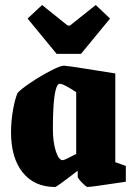

<svg xmlns="http://www.w3.org/2000/svg" viewBox="-20 -734 535 766"><path d="M24 -206Q24 -249 31.5 -293Q39 -337 50 -363Q63 -378 102.5 -404.5Q142 -431 181.5 -451.5Q221 -472 235 -472Q245 -472 326.5 -459Q408 -446 440 -441V-87L482 -72V-9Q344 12 329 12Q324 12 307 -5.5Q290 -23 290 -29V-53Q206 12 200 12Q117 12 70.5 -46Q24 -104 24 -206ZM284 -120V-366Q264 -380 243 -391Q222 -402 215 -399Q191 -386 191 -219Q191 -168 202.5 -131.5Q214 -95 230 -95Q236 -95 259 -107Q282 -119 284 -120ZM206 -519 90 -660 148 -714 250 -632H259L362 -714L419 -660L303 -519Z"/></svg>

Font: Grenze ExtraBold
Style: Regular
Weight: 800
Designer: Renata Polastri
Foundry: Omnibus-Type
Version: Version 1.002; ttfautohint (v1.8)